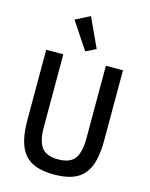

<svg xmlns="http://www.w3.org/2000/svg" viewBox="-140 -1050 899 1150"><g transform="rotate(15 309.5 -475.0)"><path d="M177 -698V-246Q177 -162 206 -122Q235 -82 309 -82Q383 -82 412 -122Q441 -162 441 -246V-698H547V-263Q547 -192 534.5 -140Q522 -88 494 -54Q466 -20 420.5 -4Q375 12 309 12Q243 12 197.5 -4Q152 -20 124 -54Q96 -88 83.5 -140Q71 -192 71 -263V-698ZM188 -916 278 -962 362 -780 299 -749Z"/></g></svg>

Font: IBM Plex Sans Cond Medm
Style: Regular
Weight: 500
Width: 3
Designer: Mike Abbink, Paul van der Laan, Pieter van Rosmalen
Foundry: Bold Monday
Version: Version 1.3